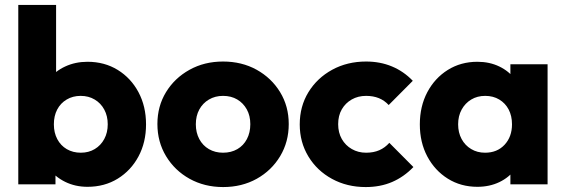

<svg xmlns="http://www.w3.org/2000/svg" viewBox="-20 -746 2290 777"><path d="M334 10Q284.5 10 243.5 -10.2Q202.5 -30.5 176.8 -65.2Q151 -100 147 -143V-348Q151 -391 177 -424.5Q203 -458 244 -477Q285 -496 334 -496Q403 -496 456.5 -463Q510 -430 540.5 -372.8Q571 -315.5 571 -242.5Q571 -170 540.5 -113Q510 -56 456.5 -23Q403 10 334 10ZM307 -128Q339 -128 363.5 -142.8Q388 -157.5 402 -183.5Q416 -209.5 416 -243Q416 -276.5 402 -302.5Q388 -328.5 363.2 -343.2Q338.5 -358 306.5 -358Q274.5 -358 249.8 -343.2Q225 -328.5 211.5 -302.8Q198 -277 198 -243Q198 -209 211.8 -183Q225.5 -157 250.2 -142.5Q275 -128 307 -128ZM54 0V-726H207V-366.5L181.5 -249L204.5 -130.5V0Z M883 11Q807.5 11 747.2 -22.5Q687 -56 652 -114Q617 -172 617 -244Q617 -316 651.8 -373Q686.5 -430 746.8 -463.5Q807 -497 882.5 -497Q958.5 -497 1018.5 -463.8Q1078.5 -430.5 1113.5 -373.2Q1148.5 -316 1148.5 -244Q1148.5 -172 1113.8 -114Q1079 -56 1019 -22.5Q959 11 883 11ZM882.5 -128Q915.5 -128 940.5 -142.5Q965.5 -157 979.2 -183.2Q993 -209.5 993 -243.5Q993 -277.5 978.8 -303.2Q964.5 -329 940 -343.5Q915.5 -358 882.5 -358Q850.5 -358 825.5 -343.2Q800.5 -328.5 786.5 -302.8Q772.5 -277 772.5 -243Q772.5 -209.5 786.5 -183.2Q800.5 -157 825.5 -142.5Q850.5 -128 882.5 -128Z M1460 11Q1384.5 11 1323.8 -22Q1263 -55 1228 -112.8Q1193 -170.5 1193 -242.5Q1193 -315.5 1228.2 -373Q1263.5 -430.5 1324.5 -463.8Q1385.5 -497 1461.5 -497Q1518.5 -497 1566 -477.2Q1613.5 -457.5 1650.5 -419L1553 -321Q1536 -339.5 1513.2 -348.8Q1490.5 -358 1461.5 -358Q1429 -358 1403.5 -343.5Q1378 -329 1363.2 -303.5Q1348.5 -278 1348.5 -243.5Q1348.5 -209.5 1363.2 -183.5Q1378 -157.5 1403.8 -142.8Q1429.5 -128 1461.5 -128Q1492 -128 1515.2 -138.2Q1538.5 -148.5 1555.5 -168L1653 -70Q1614.5 -30 1566.8 -9.5Q1519 11 1460 11Z M1912 10Q1845 10 1792.2 -23Q1739.5 -56 1709.2 -113Q1679 -170 1679 -242.5Q1679 -315.5 1709.2 -372.8Q1739.5 -430 1792.2 -463Q1845 -496 1912 -496Q1961 -496 2000.5 -477Q2040 -458 2064.8 -424.5Q2089.5 -391 2093 -348V-138Q2089.5 -95 2065 -61.5Q2040.5 -28 2000.8 -9Q1961 10 1912 10ZM1943 -128Q1992 -128 2022 -160.2Q2052 -192.5 2052 -243Q2052 -277 2038.5 -302.8Q2025 -328.5 2000.5 -343.2Q1976 -358 1943.5 -358Q1911.5 -358 1887 -343.2Q1862.5 -328.5 1848.2 -302.5Q1834 -276.5 1834 -243Q1834 -209.5 1848 -183.5Q1862 -157.5 1886.8 -142.8Q1911.5 -128 1943 -128ZM2045.5 0V-130.5L2068.5 -249L2045.5 -366.5V-486H2196V0Z"/></svg>

Font: Marine Company Thin
Style: Regular
Weight: 100
Designer: Rodrigo Fuenzalida
Foundry: fragTYPE
Version: Version 1.000